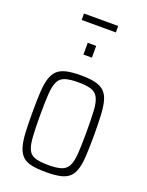

<svg xmlns="http://www.w3.org/2000/svg" viewBox="-154 -896 750 981"><g transform="rotate(20 221.0 -406.0)"><path d="M222 8Q174 8 143.5 1.5Q113 -5 95 -21.5Q77 -38 67.5 -68Q58 -98 55.5 -143.5Q53 -189 53 -254Q53 -319 55.5 -365Q58 -411 67.5 -441Q77 -471 95 -487.5Q113 -504 143.5 -511Q174 -518 222 -518Q268 -518 298.5 -511Q329 -504 347.5 -487.5Q366 -471 375 -441Q384 -411 386.5 -365Q389 -319 389 -254Q389 -189 386.5 -143.5Q384 -98 375 -68Q366 -38 347.5 -21.5Q329 -5 298.5 1.5Q268 8 222 8ZM221 -30Q267 -30 292 -38.5Q317 -47 329 -70.5Q341 -94 344 -138.5Q347 -183 347 -254Q347 -326 344.5 -370.5Q342 -415 330 -439Q318 -463 292.5 -471.5Q267 -480 221 -480Q176 -480 150 -471.5Q124 -463 112.5 -439Q101 -415 98 -370.5Q95 -326 95 -254Q95 -183 98 -138.5Q101 -94 112 -70.5Q123 -47 149 -38.5Q175 -30 221 -30ZM197 -622V-686H243V-622ZM128 -785V-820H314V-785Z"/></g></svg>

Font: Saira Condensed ExtraLight
Style: Regular
Weight: 250
Width: 3
Designer: Hector Gatti with collaboration of the Omnibus-Type team
Foundry: Omnibus-Type
Version: Version 1.101